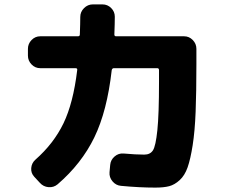

<svg xmlns="http://www.w3.org/2000/svg" viewBox="-20 -820 1040 873"><path d="M163 -510Q140 -510 123.5 -527Q107 -544 107 -567V-598Q107 -621 123.5 -638Q140 -655 163 -655H334Q343 -655 343 -663Q345 -715 345 -743Q345 -766 362 -783Q379 -800 402 -800H446Q469 -800 485.5 -783.5Q502 -767 502 -744Q502 -715 500 -663Q500 -655 508 -655H817Q840 -655 856.5 -638Q873 -621 873 -598V-528Q873 -401 869.5 -312Q866 -223 856 -159.5Q846 -96 833 -59Q820 -22 797 -1Q774 20 749.5 26.5Q725 33 686 33Q614 33 530 25Q507 23 491.5 4.5Q476 -14 478 -37L481 -70Q483 -93 501 -108.5Q519 -124 542 -122Q598 -117 636 -117Q663 -117 675.5 -136.5Q688 -156 695.5 -228Q703 -300 703 -448V-501Q703 -510 695 -510H498Q490 -510 488 -501Q467 -315 409 -195.5Q351 -76 242 18Q224 33 200.5 31Q177 29 161 11L136 -16Q120 -33 122 -56Q124 -79 141 -94Q224 -167 268.5 -259Q313 -351 331 -501Q333 -510 323 -510Z"/></svg>

Font: Rounded Mplus 1c ExtraBold
Style: Regular
Weight: 800
Version: Version 1.059.20150529